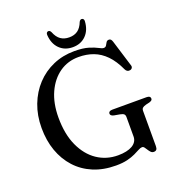

<svg xmlns="http://www.w3.org/2000/svg" viewBox="-157 -1010 1069 1156"><g transform="rotate(-20 378.0 -432.0)"><path d="M654 -10.5Q654 5 648.2 11.5Q642.5 18 631 18Q620 18 612.5 10.2Q605 2.5 599 -7.5Q593 -17.5 587 -25.2Q581 -33 573 -33Q563 -33 548.8 -25.2Q534.5 -17.5 513.8 -7.5Q493 2.5 462.8 10Q432.5 17.5 390 17.5Q309.5 17.5 245.5 -9.2Q181.5 -36 136.8 -85Q92 -134 68.2 -200.8Q44.5 -267.5 44.5 -348Q44.5 -428 70.2 -495.2Q96 -562.5 142.2 -612Q188.5 -661.5 251.2 -688.8Q314 -716 387.5 -716Q443 -716 477.8 -705.2Q512.5 -694.5 532 -683.8Q551.5 -673 561.5 -673Q573.5 -673 578.8 -682.2Q584 -691.5 589.5 -700.5Q595 -709.5 607 -709.5Q614 -709.5 618.8 -705Q623.5 -700.5 627 -690L679.5 -519Q683 -509.5 678.2 -502Q673.5 -494.5 663.5 -493Q654.5 -491.5 647.2 -495.5Q640 -499.5 635.5 -508.5Q607.5 -569.5 572 -605.8Q536.5 -642 493.5 -658Q450.5 -674 399 -674Q330.5 -674 277 -636.8Q223.5 -599.5 192.5 -531.5Q161.5 -463.5 161.5 -372Q161.5 -265.5 196 -190.2Q230.5 -115 289.2 -75.5Q348 -36 422 -36Q451 -36 474.2 -41Q497.5 -46 513.8 -55.5Q530 -65 538.8 -79Q547.5 -93 547.5 -110.5V-235.5Q547.5 -248 541.2 -254.2Q535 -260.5 516.5 -264L480 -270.5Q469 -273 463.5 -277.8Q458 -282.5 458 -289.5Q458 -297.5 464.2 -302Q470.5 -306.5 483 -306.5H701.5Q714.5 -306.5 720.5 -302Q726.5 -297.5 726.5 -289.5Q726.5 -282.5 722.2 -278.5Q718 -274.5 707.5 -271L684 -265.5Q667.5 -261 660.8 -254.8Q654 -248.5 654 -235.5ZM389 -804Q421.5 -804 443.5 -819.8Q465.5 -835.5 479 -870.5Q482.5 -877 486.5 -879.8Q490.5 -882.5 495 -882.5Q502 -882.5 506.2 -877.2Q510.5 -872 509.5 -862.5Q506 -806.5 473.2 -773.8Q440.5 -741 389 -741Q337 -741 304.2 -773.8Q271.5 -806.5 268 -862.5Q267.5 -872 271.5 -877.2Q275.5 -882.5 282.5 -882.5Q287 -882.5 290.8 -879.8Q294.5 -877 298 -870.5Q312 -835 334.5 -819.5Q357 -804 389 -804Z"/></g></svg>

Font: Fraunces 16pt
Style: Regular
Weight: 400
Version: Version 1.000;[b76b70a41]